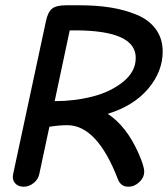

<svg xmlns="http://www.w3.org/2000/svg" viewBox="-20 -701 636 727"><path d="M70 6Q48 6 36.5 -8Q25 -22 30 -43L154 -621Q161 -655 177 -668Q193 -681 230 -681H282Q346 -681 399 -672.5Q452 -664 498 -645Q544 -626 570 -590.5Q596 -555 596 -506Q596 -430 541 -365Q486 -300 388 -270Q458 -224 503 -124Q526 -73 526 -51Q526 -29 507.5 -11.5Q489 6 466 6Q438 6 427 -21Q348 -227 235 -227Q204 -227 167 -221L129 -43Q125 -22 107.5 -8Q90 6 70 6ZM187 -318Q262 -318 330.5 -335.5Q399 -353 446.5 -391.5Q494 -430 494 -482Q494 -586 264 -586H244Z"/></svg>

Font: Comic Neue
Style: Bold Italic
Weight: 700
Italic angle: -12°
Designer: Craig Rozynski
Foundry: Craig Rozynski
Version: Version 2.003